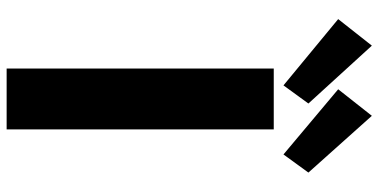

<svg xmlns="http://www.w3.org/2000/svg" viewBox="-308 -860 1168 593"><g transform="rotate(90 276.5 -564.0)"><path d="M380.2 -825H192.2V0H380.2ZM300.2 -932 244.2 -855 39.5 -1024 121.5 -1128ZM513.5 -932 457.5 -855 256.2 -1024 338.2 -1128Z"/></g></svg>

Font: Hussar
Style: BdSuprExt
Weight: 700
Foundry: Cannot Into Space Fonts
Version: Version 2.00